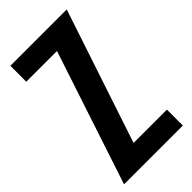

<svg xmlns="http://www.w3.org/2000/svg" viewBox="-200 -673 725 725"><g transform="rotate(-45 163.0 -310.0)"><path d="M2 0 179 -535H15V-620H316L138 -85H316V0Z"/></g></svg>

Font: Smooch Sans Thin
Style: Bold
Weight: 700
Version: Version 1.010